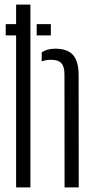

<svg xmlns="http://www.w3.org/2000/svg" viewBox="-20 -820 420 840"><path d="M140.5 -714.5H202.5V-665H140.5ZM5 -714.5H73V-665H5ZM50.5 0V-800H113V0ZM262.5 0 262 -495Q262 -529 248.2 -543.8Q234.5 -558.5 203 -558.5Q179.5 -558.5 162.5 -551V-591Q174 -599 188.8 -603Q203.5 -607 223 -607Q275.5 -607 299.8 -579Q324 -551 324 -491L324.5 0Z"/></svg>

Font: Big Shoulders Stencil Text Thin Light
Style: Regular
Weight: 300
Version: Version 2.001